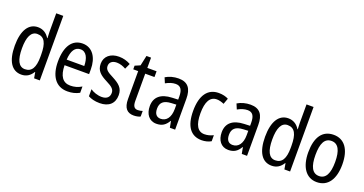

<svg xmlns="http://www.w3.org/2000/svg" viewBox="-38 -1438 4025 2125"><g transform="rotate(20 1974.5 -375.0)"><path d="M222 10C283 10 325 -20 355 -69H359L371 0H438V-760H355V-543C355 -523 356 -494 358 -468H354C325 -517 279 -547 220 -547C111 -547 46 -448 46 -268C46 -86 110 10 222 10ZM239 -60C166 -60 131 -132 131 -267C131 -399 165 -474 238 -474C322 -474 355 -408 355 -272V-246C355 -122 319 -60 239 -60Z M746 -546C624 -546 555 -445 555 -265C555 -102 623 10 765 10C819 10 862 -1 905 -24V-98C861 -72 820 -61 773 -61C685 -61 640 -125 638 -252H927V-308C927 -444 864 -546 746 -546ZM746 -478C815 -478 845 -407 846 -318H639C645 -425 682 -478 746 -478Z M1315 -145C1315 -228 1266 -266 1189 -307C1114 -345 1088 -365 1088 -408C1088 -450 1120 -477 1173 -477C1211 -477 1248 -464 1281 -445L1311 -511C1270 -534 1225 -547 1174 -547C1075 -547 1008 -492 1008 -405C1008 -321 1059 -283 1137 -243C1210 -207 1234 -182 1234 -141C1234 -92 1203 -62 1143 -62C1093 -62 1042 -81 1009 -104V-21C1042 -3 1087 10 1145 10C1251 10 1315 -45 1315 -145Z M1568 -62C1526 -62 1509 -90 1509 -148V-469H1618V-537H1509V-658H1455L1429 -538L1368 -512V-469H1426V-140C1426 -34 1470 10 1545 10C1575 10 1604 4 1624 -6V-72C1608 -66 1587 -62 1568 -62Z M1877 -546C1820 -546 1767 -531 1724 -505L1750 -443C1790 -465 1828 -478 1866 -478C1923 -478 1950 -443 1950 -359V-324L1880 -321C1748 -316 1679 -256 1679 -150C1679 -58 1726 10 1813 10C1880 10 1920 -18 1953 -75H1956L1970 0H2032V-363C2032 -483 1986 -546 1877 -546ZM1893 -262 1950 -265V-213C1950 -113 1905 -58 1839 -58C1793 -58 1764 -87 1764 -151C1764 -220 1801 -258 1893 -262Z M2346 10C2385 10 2426 0 2456 -18V-89C2424 -73 2389 -63 2352 -63C2273 -63 2233 -131 2233 -266C2233 -403 2273 -473 2353 -473C2380 -473 2411 -464 2438 -452L2463 -521C2434 -537 2395 -547 2349 -547C2220 -547 2148 -448 2148 -265C2148 -80 2220 10 2346 10Z M2724 -546C2667 -546 2614 -531 2571 -505L2597 -443C2637 -465 2675 -478 2713 -478C2770 -478 2797 -443 2797 -359V-324L2727 -321C2595 -316 2526 -256 2526 -150C2526 -58 2573 10 2660 10C2727 10 2767 -18 2800 -75H2803L2817 0H2879V-363C2879 -483 2833 -546 2724 -546ZM2740 -262 2797 -265V-213C2797 -113 2752 -58 2686 -58C2640 -58 2611 -87 2611 -151C2611 -220 2648 -258 2740 -262Z M3170 10C3231 10 3273 -20 3303 -69H3307L3319 0H3386V-760H3303V-543C3303 -523 3304 -494 3306 -468H3302C3273 -517 3227 -547 3168 -547C3059 -547 2994 -448 2994 -268C2994 -86 3058 10 3170 10ZM3187 -60C3114 -60 3079 -132 3079 -267C3079 -399 3113 -474 3186 -474C3270 -474 3303 -408 3303 -272V-246C3303 -122 3267 -60 3187 -60Z M3903 -269C3903 -450 3827 -547 3703 -547C3570 -547 3502 -446 3502 -269C3502 -98 3575 10 3701 10C3834 10 3903 -99 3903 -269ZM3587 -269C3587 -404 3622 -475 3703 -475C3782 -475 3819 -404 3819 -269C3819 -134 3782 -62 3703 -62C3623 -62 3587 -135 3587 -269Z"/></g></svg>

Font: Noto Sans Gujarati Condensed
Style: Regular
Weight: 400
Width: 3
Designer: Jelle Bosma - Monotype Design Team, Universal Thirst
Foundry: Monotype Imaging Inc.
Version: Version 2.106